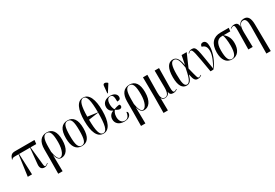

<svg xmlns="http://www.w3.org/2000/svg" viewBox="68 -2086 5165 3605"><g transform="rotate(-30 2650.5 -283.5)"><path d="M107 0H199L181 -453H417L384 -112C375 -24 417 6 468 6C498 6 522 -2 558 -36L551 -44C524 -17 507 -11 497 -11C478 -11 473 -25 468 -76L428 -453H552L562 -536H139C58 -536 36 -499 11 -427L18 -424C38 -450 53 -453 108 -453H169Z M631 236H726L721 -114H723C749 -16 787 10 833 10C936 10 1015 -82 1015 -278C1015 -455 950 -545 830 -545C701 -545 634 -454 634 -291V-66ZM814 -7C771 -7 739 -73 721 -188V-293C721 -455 749 -535 823 -535C898 -535 926 -461 926 -278C926 -108 871 -7 814 -7Z M1278 10C1403 10 1468 -77 1468 -268C1468 -453 1403 -545 1280 -545C1151 -545 1089 -454 1089 -268C1089 -79 1159 10 1278 10ZM1279 0C1207 0 1177 -73 1177 -268C1177 -465 1203 -535 1278 -535C1355 -535 1381 -465 1381 -268C1381 -74 1355 0 1279 0Z M1747 10C1877 10 1941 -137 1941 -378C1941 -620 1877 -770 1748 -770C1615 -770 1552 -620 1552 -379C1552 -137 1613 10 1747 10ZM1854 -389 1639 -419C1642 -646 1670 -761 1748 -761C1825 -761 1853 -646 1854 -389ZM1747 -1C1667 -1 1641 -120 1639 -353L1854 -383C1854 -121 1827 -1 1747 -1Z M2194 -606 2295 -764V-776C2257 -810 2204 -818 2199 -766L2184 -610ZM2198 10C2292 10 2345 -35 2345 -92C2345 -111 2337 -124 2320 -129C2307 -28 2266 -1 2214 -1C2137 -1 2108 -71 2108 -139C2108 -215 2135 -249 2153 -273C2198 -242 2221 -235 2242 -235C2269 -235 2288 -254 2288 -277C2288 -299 2277 -311 2269 -315C2235 -311 2201 -302 2153 -285C2142 -293 2120 -347 2120 -401C2120 -499 2155 -535 2199 -535C2256 -535 2269 -495 2269 -383C2328 -383 2344 -407 2344 -445C2344 -488 2309 -545 2203 -545C2115 -545 2033 -497 2033 -399C2033 -336 2067 -295 2115 -276V-273C2065 -254 2020 -212 2020 -137C2020 -54 2083 10 2198 10Z M2426 236H2521L2516 -114H2518C2544 -16 2582 10 2628 10C2731 10 2810 -82 2810 -278C2810 -455 2745 -545 2625 -545C2496 -545 2429 -454 2429 -291V-66ZM2609 -7C2566 -7 2534 -73 2516 -188V-293C2516 -455 2544 -535 2618 -535C2693 -535 2721 -461 2721 -278C2721 -108 2666 -7 2609 -7Z M2914 236H3009L3005 -34H3007C3020 -3 3042 10 3077 10C3123 10 3164 -13 3179 -65H3181C3187 -15 3212 6 3263 6C3296 6 3324 -3 3351 -26L3346 -35C3322 -17 3303 -11 3293 -11C3267 -11 3256 -39 3257 -128L3262 -536H3167L3170 -176C3171 -47 3138 0 3082 0C3021 0 3003 -50 3004 -160L3009 -536H2914L2917 -126Z M3551 10C3630 10 3660 -54 3686 -146H3690C3712 -31 3735 6 3795 6C3836 6 3862 -11 3881 -26L3876 -35C3864 -25 3839 -11 3822 -11C3797 -11 3791 -38 3738 -252L3862 -536H3751L3714 -349H3709C3682 -512 3626 -547 3564 -547C3462 -547 3400 -451 3400 -257C3400 -65 3461 10 3551 10ZM3565 -6C3509 -6 3488 -76 3488 -266C3488 -456 3517 -530 3580 -530C3642 -530 3676 -459 3698 -296C3665 -134 3638 -6 3565 -6Z M4069 0H4131C4224 -105 4292 -285 4292 -409C4292 -496 4269 -544 4212 -544C4177 -544 4155 -521 4155 -482C4214 -467 4252 -434 4252 -335C4252 -244 4196 -118 4138 -25C4066 -453 4072 -539 3972 -539C3935 -539 3907 -526 3880 -497L3887 -489C3911 -512 3925 -522 3939 -522C3982 -522 3995 -433 4069 0Z M4533 10C4664 10 4726 -95 4726 -235C4726 -341 4688 -410 4620 -464H4765L4774 -536H4594C4441 -536 4346 -442 4346 -246C4346 -89 4412 10 4533 10ZM4535 0C4463 0 4434 -78 4434 -242C4434 -411 4501 -464 4578 -464H4606C4622 -432 4638 -335 4638 -230C4638 -67 4601 0 4535 0Z M5144 236H5239L5232 -349C5230 -486 5189 -545 5105 -545C5047 -545 5003 -522 4980 -444H4977C4972 -502 4956 -539 4889 -539C4859 -539 4832 -530 4802 -507L4807 -498C4828 -515 4849 -522 4861 -522C4890 -522 4897 -492 4895 -393L4889 0H4984L4978 -321C4976 -451 5008 -521 5074 -521C5130 -521 5151 -468 5150 -347Z"/></g></svg>

Font: Noto Serif Display ExtraCondensed
Style: Regular
Weight: 400
Width: 2
Designer: Monotype Design Team
Foundry: Monotype Imaging Inc.
Version: Version 2.009